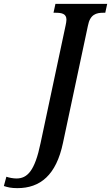

<svg xmlns="http://www.w3.org/2000/svg" viewBox="-156 -734 575 994"><path d="M-66 240C52 240 135 173 170 6L299 -600C310 -660 343 -668 379 -668H389L399 -714H131L121 -668H131C164 -668 188 -663 188 -632C188 -626 186 -612 184 -604L54 7C24 152 -15 190 -71 190C-87 190 -109 186 -123 181L-136 229C-115 236 -97 240 -66 240Z"/></svg>

Font: Noto Serif Condensed Semi
Style: Italic
Weight: 600
Width: 3
Italic angle: -12°
Designer: Monotype Design Team
Foundry: Monotype Imaging Inc.
Version: Version 1.901